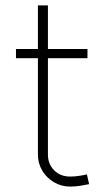

<svg xmlns="http://www.w3.org/2000/svg" viewBox="-20 -690 396 709"><path d="M239 -1Q207 -1 179.5 -17Q152 -33 136 -60Q120 -87 120 -119V-670H157V-119Q157 -84 180 -61Q203 -38 239 -38Q255 -38 271.5 -40.5Q288 -43 301 -46L309 -10Q295 -7 276.5 -4Q258 -1 239 -1ZM39 -509H303V-475H39Z"/></svg>

Font: SUIT Variable
Style: Regular
Weight: 400
Designer: Sunn Youn; Korean Glyphs from Source Han Sans (Sandoll Communications; Soo-young Jang, Joo-yeon Kang)
Foundry: Sunn
Version: Version 1.150;FEAKit 1.0